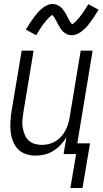

<svg xmlns="http://www.w3.org/2000/svg" viewBox="-20 -775 516 966"><path d="M342 -598Q337 -598 332 -598.5Q327 -599 322.5 -600.5Q318 -602 313.5 -604.5Q309 -607 305.5 -609.5Q302 -612 298.5 -615Q295 -618 292 -621.5Q289 -625 286.5 -629Q284 -633 281.5 -637Q279 -641 276.5 -645Q274 -649 271.5 -653Q269 -657 267.5 -661Q266 -665 263 -670Q260 -675 258 -679Q256 -683 253.5 -687Q251 -691 248 -694.5Q245 -698 244 -700Q241 -699 236.5 -695.5Q232 -692 227.5 -687.5Q223 -683 220.5 -680Q218 -677 215 -674Q212 -671 209.5 -667.5Q207 -664 203.5 -660Q200 -656 197 -652Q194 -648 190.5 -643Q187 -638 184 -633Q181 -628 177.5 -622.5Q174 -617 170 -611Q166 -605 162 -598L110 -626Q121 -644 131 -659.5Q141 -675 150 -687Q159 -699 167.5 -709Q176 -719 188.5 -730Q201 -741 215.5 -748Q230 -755 245 -755Q255 -755 264 -751.5Q273 -748 281 -742.5Q289 -737 294.5 -730Q300 -723 305.5 -715Q311 -707 314.5 -699.5Q318 -692 323 -682.5Q328 -673 332.5 -666Q337 -659 343 -653Q345 -654 349.5 -657Q354 -660 358.5 -664.5Q363 -669 365.5 -672Q368 -675 371 -678Q374 -681 377 -684.5Q380 -688 383 -692Q386 -696 389 -700Q392 -704 395.5 -709Q399 -714 402.5 -719Q406 -724 409 -729.5Q412 -735 416.5 -741.5Q421 -748 425 -754L476 -726Q465 -708 455 -693Q445 -678 436 -665.5Q427 -653 419 -643.5Q411 -634 398 -623Q385 -612 371 -605Q357 -598 342 -598ZM334 171 363 0H300L314 -84Q302 -64 285 -46Q268 -28 247.5 -15.5Q227 -3 204.5 2.5Q182 8 159 8Q134 8 110 0Q86 -8 70 -25Q54 -42 45 -65Q36 -88 33.5 -113Q31 -138 32.5 -163.5Q34 -189 38 -215L89 -520H149L97 -206Q94 -187 92.5 -168Q91 -149 94.5 -131.5Q98 -114 104.5 -97.5Q111 -81 123.5 -69Q136 -57 153.5 -51.5Q171 -46 190 -46Q207 -46 224.5 -50Q242 -54 258 -63.5Q274 -73 286.5 -86.5Q299 -100 307.5 -115.5Q316 -131 321.5 -148Q327 -165 330 -182L386 -520H446L369 -54H433L395 171Z"/></svg>

Font: Iosevka QP Light
Style: Italic
Weight: 300
Italic angle: -9°
Designer: Belleve Invis
Foundry: Belleve Invis
Version: Version 20.0.0; ttfautohint (v1.8.4)